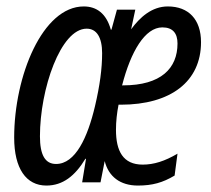

<svg xmlns="http://www.w3.org/2000/svg" viewBox="-20 -566 656 596"><path d="M124 10C175 10 213 -20 245 -73H247L235 0H292L305 -66C317 -18 353 10 408 10C453 10 485 1 522 -21L531 -89C492 -66 458 -55 423 -55C362 -55 340 -97 340 -163C340 -189 343 -216 348 -241H355C510 -241 604 -313 604 -435C604 -506 565 -546 501 -546C451 -546 414 -512 387 -475L400 -536H343L326 -474H324C310 -524 280 -546 240 -546C112 -546 24 -330 24 -139C24 -43 61 10 124 10ZM362 -301H359C386 -406 430 -481 484 -481C517 -481 531 -462 531 -431C531 -354 480 -301 362 -301ZM154 -57C120 -57 104 -85 104 -143C104 -289 168 -477 249 -477C280 -477 297 -450 297 -401C297 -353 290 -301 275 -237C252 -139 214 -57 154 -57Z"/></svg>

Font: Noto Sans ExtraCondensed
Style: Italic
Weight: 400
Width: 2
Italic angle: -12°
Designer: Monotype Design Team
Foundry: Monotype Imaging Inc.
Version: Version 2.013